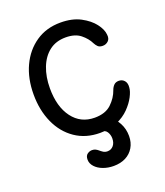

<svg xmlns="http://www.w3.org/2000/svg" viewBox="-132 -620 768 892"><g transform="rotate(-20 252.0 -174.5)"><path d="M270 15Q200 15 148 -20.5Q96 -56 68 -118Q40 -180 40 -258Q40 -337 68.5 -398Q97 -459 149 -494.5Q201 -530 271 -530Q329 -530 369.5 -508.5Q410 -487 432 -458Q454 -429 456 -404Q459 -383 447.5 -372Q436 -361 420 -361Q404 -361 396 -369Q388 -377 383 -387Q370 -414 343 -435.5Q316 -457 270 -457Q222 -457 189 -431.5Q156 -406 138.5 -361Q121 -316 121 -259Q121 -168 161.5 -114Q202 -60 271 -60Q324 -60 353.5 -88Q383 -116 395 -151Q400 -165 409 -174Q418 -183 433 -183Q450 -183 460.5 -171Q471 -159 469 -138Q468 -119 454.5 -93Q441 -67 416.5 -42Q392 -17 355.5 -1Q319 15 270 15ZM277 181Q249 181 225 172Q201 163 186.5 147Q172 131 172 112Q172 93 183 85Q194 77 206 77Q216 77 223 80.5Q230 84 236 89Q244 96 252.5 101.5Q261 107 273 107Q291 107 302.5 93.5Q314 80 314 58Q314 40 304.5 25Q295 10 270 10Q253 10 245 -1Q237 -12 237 -22Q237 -36 248.5 -45Q260 -54 282 -54Q311 -54 335.5 -36.5Q360 -19 375.5 10Q391 39 391 74Q391 106 376.5 130.5Q362 155 336.5 168Q311 181 277 181Z"/></g></svg>

Font: National Park
Style: Regular
Weight: 400
Designer: Andrea Herstowski, Ben Hoepner
Version: Version 1.009